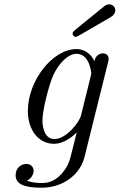

<svg xmlns="http://www.w3.org/2000/svg" viewBox="-20 -671 558 896"><path d="M319 -514C319 -507 325 -499 333 -499C340 -499 343 -502 488 -586C493 -589 518 -600 518 -623C518 -638 505 -651 490 -651C479 -651 470 -645 463 -639C316 -519 319 -525 319 -514ZM53 147C53 187 90 205 174 205C279 205 355 139 374 63L483 -375C487 -390 487 -392 487 -396C487 -417 470 -422 460 -422C448 -422 425 -414 421 -385C407 -414 380 -442 337 -442C225 -442 110 -294 110 -153C110 -68 157 0 232 0C283 0 326 -41 338 -53L317 31C305 81 299 102 271 136C231 183 191 183 176 183C163 183 132 183 105 172C125 164 137 143 137 126C137 113 128 94 102 94C84 94 53 108 53 147ZM178 -109C178 -157 208 -274 229 -321C254 -375 298 -420 337 -420C397 -420 406 -336 406 -328L403 -314L358 -132C350 -100 289 -22 234 -22C180 -22 178 -98 178 -109Z"/></svg>

Font: CMU Serif
Style: Italic
Weight: 500
Italic angle: -14.04°
Version: Version 0.7.0